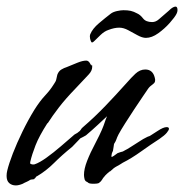

<svg xmlns="http://www.w3.org/2000/svg" viewBox="-27 -551 559 583"><path d="M21 12Q9 12 1 5Q-7 -2 -7 -17Q-7 -21 -6.5 -25Q-6 -29 -5 -33Q0 -54 12 -85Q24 -116 41 -151Q58 -186 77 -217Q94 -244 109.5 -260.5Q125 -277 135 -293Q143 -304 144 -310.5Q145 -317 147 -324Q151 -335 159.5 -340Q168 -345 175 -347Q192 -354 208 -360.5Q224 -367 235 -367Q242 -367 247 -357.5Q252 -348 252 -355V-356Q253 -353 253 -348Q253 -336 242 -324.5Q231 -313 202 -282Q172 -251 152 -225Q132 -199 118 -177H117Q92 -138 81 -110Q70 -82 65 -60Q64 -55 65 -54Q66 -53 70 -52Q73 -51 78 -52Q93 -57 114.5 -72.5Q136 -88 157.5 -106.5Q179 -125 194 -138Q199 -143 203.5 -145Q208 -147 211 -150Q216 -153 218.5 -157.5Q221 -162 225 -165Q261 -196 294 -230.5Q327 -265 351 -292Q375 -319 384 -327Q398 -340 414 -340Q437 -340 443 -315Q447 -302 437.5 -295.5Q428 -289 423 -282Q419 -276 407 -258.5Q395 -241 380.5 -219Q366 -197 353 -176.5Q340 -156 333 -143Q328 -133 326.5 -128Q325 -123 320 -115V-116Q319 -114 318 -105.5Q317 -97 316 -93Q312 -86 311.5 -79Q311 -72 313 -75Q313 -74 319 -78Q325 -82 330 -86Q332 -87 338.5 -89Q345 -91 346 -91L355 -96Q356 -96 369.5 -104.5Q383 -113 397 -122Q411 -131 412 -131Q423 -137 424.5 -137Q426 -137 430 -139.5Q434 -142 451 -153Q469 -165 479 -165Q486 -165 486 -160Q486 -156 479.5 -148Q473 -140 457 -129Q432 -113 402 -91.5Q372 -70 346 -57Q337 -51 327.5 -46Q318 -41 309 -32L308 -31Q306 -31 298.5 -24Q291 -17 290 -15Q286 -11 283 -5.5Q280 0 274 4H275Q271 6 266.5 6.5Q262 7 258 7Q244 7 241 4Q239 2 235.5 0.5Q232 -1 230 -6Q228 -14 228 -20Q228 -38 237.5 -62.5Q247 -87 263 -117Q276 -142 282 -156Q288 -170 291 -179.5Q294 -189 298 -198Q284 -185 269 -171Q254 -157 234 -140Q231 -138 225 -135Q219 -132 217 -131L192 -105Q161 -80 137 -56Q113 -32 84 -15V-16Q83 -15 81.5 -12.5Q80 -10 77 -8V-7Q73 -6 70 -6Q67 -6 65 -5Q59 -1 53 1.5Q47 4 42 7Q30 12 21 12ZM250 -424Q248 -427 246.5 -434Q245 -441 247 -447Q254 -464 273.5 -480.5Q293 -497 310 -510Q317 -515 328.5 -517.5Q340 -520 348 -520Q361 -520 370 -518Q379 -516 390 -510Q399 -506 407.5 -495Q416 -484 435 -484Q446 -484 455.5 -492.5Q465 -501 485 -518Q493 -526 498 -528.5Q503 -531 506 -531Q512 -531 512 -520Q512 -515 509 -509Q504 -499 488.5 -481.5Q473 -464 453.5 -450Q434 -436 416 -436Q405 -436 390.5 -444Q376 -452 362 -459.5Q348 -467 335 -467Q320 -467 302 -460Q290 -456 278.5 -445Q267 -434 259.5 -426.5Q252 -419 250 -424Z"/></svg>

Font: Vujahday Script
Style: Regular
Weight: 400
Designer: Robert E. Leuschke
Foundry: Robert E. Leuschke
Version: Version 1.010; ttfautohint (v1.8.3)